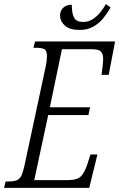

<svg xmlns="http://www.w3.org/2000/svg" viewBox="-39 -916 581 936"><path d="M-19 0 -12 -31H-2Q24 -31 39.5 -36Q55 -41 63.5 -56.5Q72 -72 79 -103L183 -588Q190 -623 190 -640Q190 -669 178 -676Q166 -683 136 -683H124L132 -714H522L491 -551H456Q457 -558 459 -574Q461 -590 462.5 -605Q464 -620 464 -627Q464 -652 453.5 -664Q443 -676 409 -676H263L204 -393H400L392 -355H196L128 -38H293Q337 -38 355.5 -56.5Q374 -75 388 -119L402 -163H436L396 0ZM350 -770Q301 -770 277.5 -791Q254 -812 254 -841Q254 -864 269.5 -878.5Q285 -893 311 -893Q311 -850 322.5 -829.5Q334 -809 367 -809Q392 -809 413 -822.5Q434 -836 450.5 -856.5Q467 -877 477 -896L500 -880Q486 -854 465.5 -828.5Q445 -803 416.5 -786.5Q388 -770 350 -770Z"/></svg>

Font: Noto Serif ExtraCondensed Light
Style: Italic
Weight: 300
Width: 2
Italic angle: -12°
Designer: Monotype Design Team
Foundry: Monotype Imaging Inc.
Version: Version 2.014; ttfautohint (v1.8.4.7-5d5b)